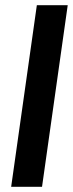

<svg xmlns="http://www.w3.org/2000/svg" viewBox="-20 -720 281 740"><path d="M23 0 122 -700H241L142 0Z"/></svg>

Font: Host Grotesk Light SemiBold
Style: Italic
Weight: 600
Italic angle: -8°
Version: Version 1.003